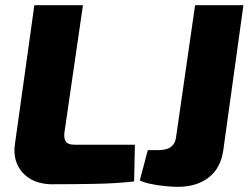

<svg xmlns="http://www.w3.org/2000/svg" viewBox="-20 -710 965 743"><path d="M301 -690 229 -195Q227 -172 235.5 -161Q244 -150 269 -150H502L499 -8Q431 0 347.5 1.5Q264 3 182 3Q134 3 99.5 -16.5Q65 -36 48 -71.5Q31 -107 38 -154L113 -690ZM922 -690 844 -128Q834 -59 787.5 -23Q741 13 668 13Q645 13 616.5 10Q588 7 562 1.5Q536 -4 521 -12L552 -129H591Q625 -129 641.5 -141.5Q658 -154 661 -177L735 -690Z"/></svg>

Font: Exo 2 ExtraBold
Style: Italic
Weight: 800
Italic angle: -8°
Designer: Natanael Gama
Foundry: Natanael Gama
Version: Version 2.010